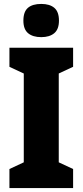

<svg xmlns="http://www.w3.org/2000/svg" viewBox="-20 -957 420 977"><path d="M352 0H28V-97L101 -131V-583L28 -617V-714H352V-617L279 -583V-131L352 -97ZM190 -937Q233 -937 256.5 -917Q280 -897 280 -852Q280 -808 256 -788Q232 -768 190 -768Q147 -768 123 -788Q99 -808 99 -852Q99 -897 122 -917Q145 -937 190 -937Z"/></svg>

Font: Noto Sans Myanmar UI Condensed Black
Style: Regular
Weight: 900
Width: 3
Designer: Monotype Design Team
Foundry: Monotype Imaging Inc.
Version: Version 2.103; ttfautohint (v1.8.4.7-5d5b)